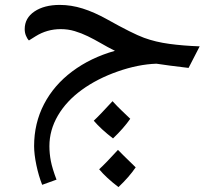

<svg xmlns="http://www.w3.org/2000/svg" viewBox="-20 -410 849 778"><path d="M150.9 338.9Q136.7 303.2 127.4 259Q118.2 214.8 118.2 182.1Q118.2 89.4 158.4 12Q198.7 -65.4 272.9 -120.8Q347.2 -176.3 445.8 -204.1Q415.5 -219.2 388.7 -234.9Q361.8 -250.5 335.7 -263.2Q309.6 -275.9 282.7 -283.9Q255.9 -292 226.1 -292Q170.9 -292 124.5 -263.2L97.2 -246.1Q90.3 -252.9 85.2 -265.4Q80.1 -277.8 80.1 -292Q80.1 -336.9 119.6 -363.5Q159.2 -390.1 222.2 -390.1Q268.1 -390.1 314.9 -375.5Q361.8 -360.8 415 -331.1Q517.1 -273.9 563.7 -256.8Q610.4 -239.7 666.3 -232.2Q722.2 -224.6 789.1 -222.2L744.1 -134.8Q657.7 -145 613.8 -151.9Q540 -149.4 457 -120.4Q374 -91.3 311.5 -45.9Q249 -0.5 214.6 58.3Q180.2 117.2 180.2 182.1Q180.2 211.9 186 242.4Q191.9 272.9 209 317.9ZM529.8 268.1Q502.9 307.6 460 348.1Q410.6 310.5 381.8 275.9Q407.7 252.4 458 197.3Q468.3 208.5 529.8 268.1ZM507.8 71.3Q481.4 109.4 438 150.9Q389.6 113.8 359.9 79.1Q382.8 58.1 436 0Q455.6 21.5 473.1 38.1Q490.7 54.7 507.8 71.3Z"/></svg>

Font: Droid Arabic Naskh Colored
Style: Regular
Weight: 400
Designer: Pascal Zoghbi
Foundry: Ascender Corporation
Version: Version 1.00